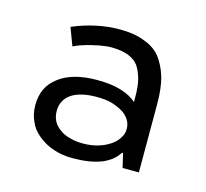

<svg xmlns="http://www.w3.org/2000/svg" viewBox="-63 -684 526 490"><g transform="rotate(15 200.0 -439.5)"><path d="M39.1 -372.1Q39.1 -348.6 47.9 -330.1Q55.7 -310.5 74.2 -295.9Q91.8 -281.2 115.2 -273.4Q137.7 -265.6 166 -265.6Q210.9 -265.6 241.2 -277.3Q270.5 -289.1 284.2 -311.5Q285.2 -311.5 287.1 -311.5Q289.1 -302.7 295.9 -274.4Q306.6 -274.4 338.9 -274.4Q338.9 -319.3 338.9 -456.1Q338.9 -495.1 331.1 -524.4Q322.3 -553.7 306.6 -574.2Q291 -593.8 263.7 -603.5Q237.3 -614.3 198.2 -614.3Q166 -614.3 134.8 -607.4Q103.5 -600.6 74.2 -587.9Q80.1 -572.3 91.8 -541Q91.8 -541 93.8 -542Q95.7 -543 98.6 -543.9Q101.6 -545.9 105.5 -546.9Q109.4 -548.8 114.3 -549.8Q118.2 -551.8 123 -552.7Q127.9 -554.7 133.8 -555.7Q139.6 -557.6 146.5 -558.6Q152.3 -560.5 160.2 -561.5Q167 -562.5 173.8 -563.5Q180.7 -564.5 188.5 -564.5Q214.8 -564.5 233.4 -557.6Q251 -550.8 260.7 -538.1Q269.5 -525.4 275.4 -504.9Q280.3 -485.4 280.3 -458Q280.3 -453.1 280.3 -444.3Q264.6 -459 238.3 -466.8Q212.9 -474.6 174.8 -474.6Q143.6 -474.6 118.2 -467.8Q92.8 -460.9 75.2 -447.3Q56.6 -433.6 47.9 -415Q39.1 -396.5 39.1 -372.1ZM95.7 -372.1Q95.7 -386.7 101.6 -397.5Q107.4 -409.2 119.1 -417Q130.9 -424.8 147.5 -428.7Q164.1 -432.6 185.5 -432.6Q207 -432.6 223.6 -428.7Q240.2 -423.8 253.9 -416Q266.6 -408.2 273.4 -397.5Q280.3 -386.7 280.3 -373Q280.3 -359.4 272.5 -348.6Q265.6 -336.9 252 -328.1Q237.3 -318.4 219.7 -313.5Q202.1 -308.6 180.7 -308.6Q161.1 -308.6 145.5 -313.5Q129.9 -317.4 119.1 -326.2Q107.4 -334 101.6 -345.7Q95.7 -357.4 95.7 -372.1Z"/></g></svg>

Font: TextaAlt
Style: Regular
Weight: 400
Designer: Daniel Hernandez & Miguel Hernandez
Version: Version 1.005;com.myfonts.easy.latinotype.texta.alt-regular.